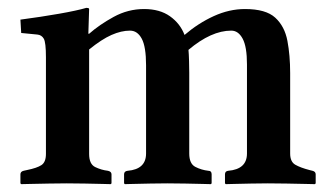

<svg xmlns="http://www.w3.org/2000/svg" viewBox="-20 -467 841 489"><path d="M205 -381H207Q233 -404 269.5 -424Q306 -444 347 -444Q387 -444 413 -425.5Q439 -407 450 -378Q485 -408 524.5 -426Q564 -444 604 -444Q657 -444 681 -422Q705 -400 712 -363Q719 -326 719 -281V-76Q719 -55 732 -47.5Q745 -40 768 -34L776 -32Q784 -30 784 -23V0L782 2Q782 2 760 1.5Q738 1 710 0.5Q682 0 662 0Q645 0 619.5 0.5Q594 1 574.5 1.5Q555 2 555 2L553 0V-23Q553 -31 561 -32Q609 -36 609 -76V-303Q609 -348 598 -368.5Q587 -389 569 -389Q518 -389 460 -340Q461 -330 461.5 -311.5Q462 -293 462 -282V-76Q462 -50 477.5 -42Q493 -34 511 -32Q519 -32 519 -23V0L517 2Q517 2 497.5 1.5Q478 1 452 0.5Q426 0 406 0Q388 0 362.5 0.5Q337 1 317.5 1.5Q298 2 298 2L296 0V-23Q296 -31 305 -32Q352 -36 352 -76V-301Q352 -348 341 -368.5Q330 -389 311 -389Q289 -389 264 -378Q239 -367 207 -341V-75Q207 -49 222.5 -41.5Q238 -34 255 -32Q264 -30 264 -23V0L262 2Q262 2 242.5 1.5Q223 1 196.5 0.5Q170 0 150 0Q133 0 105 0.5Q77 1 55.5 1.5Q34 2 34 2L32 0V-23Q32 -30 40 -32L49 -34Q74 -39 85.5 -46.5Q97 -54 97 -75V-321Q97 -359 91.5 -368.5Q86 -378 75 -379L34 -383L32 -417Q85 -424 130.5 -432Q176 -440 200 -447Q202 -447 204.5 -446.5Q207 -446 207 -444Z"/></svg>

Font: Libertinus Serif SemiBold
Style: Regular
Weight: 600
Designer: Philipp H. Poll, Khaled Hosny
Foundry: Caleb Maclennan
Version: Version 7.051;RELEASE